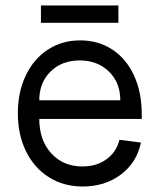

<svg xmlns="http://www.w3.org/2000/svg" viewBox="-20 -663 581 699"><path d="M45 -251Q45 -328 74 -388.5Q103 -449 154.5 -482.5Q206 -516 272 -516Q338 -516 389 -482.5Q440 -449 468 -388Q496 -327 496 -248V-230H123Q123 -153 166.5 -105Q210 -57 280 -57Q332 -57 368 -83.5Q404 -110 415 -154L493 -144Q478 -71 420 -27.5Q362 16 281 16Q212 16 158.5 -17.5Q105 -51 75 -111.5Q45 -172 45 -251ZM270 -443Q205 -443 164 -402.5Q123 -362 123 -298H418Q418 -362 376.5 -402.5Q335 -443 270 -443ZM411 -643V-580H129V-643Z"/></svg>

Font: MedMera Sans
Style: Regular
Weight: 400
Designer: Kasper Nordkvist
Foundry: UNCUT.wtf
Version: Version 1.300